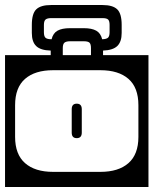

<svg xmlns="http://www.w3.org/2000/svg" viewBox="-40 -723 610 763"><path d="M443.5 -592Q443.5 -557 426.2 -540.2Q409 -523.5 369.5 -522V-504H550V20H-20V-504H161.5V-522Q121.5 -523 104 -539.8Q86.5 -556.5 86.5 -592V-624Q86.5 -669 104.2 -686Q122 -703 162.5 -703H367.5Q408 -703 425.8 -686Q443.5 -669 443.5 -624ZM395.5 -595V-624Q395.5 -640 389.5 -645.5Q383.5 -651 367.5 -651H163.5Q148 -651 141.2 -645.5Q134.5 -640 134.5 -624V-595Q134.5 -578.5 141 -572.8Q147.5 -567 165 -567Q171 -591.5 188.8 -601.2Q206.5 -611 237.5 -611H293.5Q324.5 -611 342.2 -601.2Q360 -591.5 366 -567Q383.5 -567.5 389.5 -573.5Q395.5 -579.5 395.5 -595ZM209.5 -532V-504H321.5V-532Q321.5 -548 315.5 -553.5Q309.5 -559 293.5 -559H238.5Q223 -559 216.2 -553.5Q209.5 -548 209.5 -532ZM171 -444Q99 -444 59.5 -409.5Q20 -375 20 -305V-179Q20 -109.5 59.5 -74.8Q99 -40 171 -40H359Q431 -40 470.5 -74.8Q510 -109.5 510 -179V-305Q510 -375 470.5 -409.5Q431 -444 359 -444ZM285 -196Q285 -174 265 -174Q245 -174 245 -196V-289Q245 -311 265 -311Q285 -311 285 -289Z"/></svg>

Font: Honk Rounded
Style: Regular
Weight: 400
Designer: Noopur Datye & Yesha Goshar
Foundry: Ek Type
Version: Version 1.000